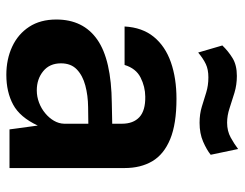

<svg xmlns="http://www.w3.org/2000/svg" viewBox="-103 -659 772 606"><g transform="rotate(90 283.0 -356.0)"><path d="M216.2 10Q166.9 10 127.2 -8.5Q87.6 -26.9 64.6 -62.1Q41.6 -97.3 41.6 -147.8Q41.6 -232.8 105.1 -277.1Q168.5 -321.5 305.6 -322.9L370.5 -324.2V-354.9Q370.5 -390.7 349.7 -410Q328.9 -429.2 285 -428.5Q253.3 -428.2 224.6 -413.6Q195.9 -399.1 185 -363.2H63.6Q66.6 -419 96.3 -455.4Q126 -491.7 176.6 -509.4Q227.2 -527 291.8 -527Q371.1 -527 419.1 -507.2Q467.1 -487.4 488.8 -450.8Q510.4 -414.1 510.4 -363.5V0H388.4L376.3 -89.2Q350 -32.9 310.2 -11.5Q270.4 10 216.2 10ZM265.3 -86.1Q285.1 -86.1 303.8 -93.2Q322.6 -100.3 337.4 -112.7Q352.3 -125 361.2 -140.4Q370.1 -155.8 370.5 -172.5V-248.8L317.8 -248.1Q281.3 -247.7 249.9 -239.3Q218.5 -231 199.2 -212.5Q179.9 -194.1 179.9 -162.5Q179.9 -126.6 204.7 -106.4Q229.5 -86.1 265.3 -86.1ZM468.5 -635Q452.8 -622.3 427 -611.1Q401.2 -599.9 367.6 -599.9Q339.7 -599.9 316.8 -607Q293.8 -614 271.8 -620.9Q249.8 -627.7 224.3 -627.7Q199.2 -627.7 182.4 -619.7Q165.5 -611.8 145.8 -595.5L123.5 -671.8Q141.6 -690.7 163.6 -704.1Q185.6 -717.6 219.6 -717.6Q247.6 -717.6 272.8 -710Q297.9 -702.4 321.3 -694.6Q344.7 -686.8 367.2 -686.8Q393.4 -686.8 414 -698.1Q434.6 -709.5 450.3 -721.5Z"/></g></svg>

Font: Public Sans Thin
Style: Regular
Weight: 100
Designer: The Public Sans project authors (U.S. Web Design System). Libre Franklin designed by Pablo Impallari and Rodrigo Fuenzal
Version: Version 1.008